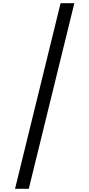

<svg xmlns="http://www.w3.org/2000/svg" viewBox="-20 -813 559 1201"><path d="M445 -793 160 368H74L359 -793Z"/></svg>

Font: kannada115
Style: Book
Weight: 400
Designer: Jelle Bosma - Monotype Design Team
Foundry: Monotype Imaging Inc.
Version: Version 2.003